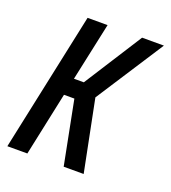

<svg xmlns="http://www.w3.org/2000/svg" viewBox="-105 -615 619 695"><g transform="rotate(20 204.5 -268.0)"><path d="M1 0H78L130 -245H170L218 0H295L240 -275L409 -536H325L182 -312H144L192 -536H115Z"/></g></svg>

Font: Noto Sans ExtraCondensed
Style: Italic
Weight: 400
Width: 2
Italic angle: -12°
Designer: Monotype Design Team
Foundry: Monotype Imaging Inc.
Version: Version 2.013